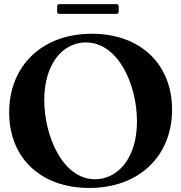

<svg xmlns="http://www.w3.org/2000/svg" viewBox="-20 -906 887 940"><path d="M416.9 14.2C664.1 14.2 822.4 -144.9 822.4 -369.3C822.4 -592.3 666.9 -740.8 429.7 -740.8C185.4 -740.8 24.9 -583.1 24.9 -355.8C24.9 -131.4 181.1 14.2 416.9 14.2ZM196.7 -416.9C196.7 -595.9 289.1 -698.2 400.6 -698.2C559.7 -698.2 650.6 -490.1 650.6 -311.8C650.6 -129.3 554.7 -28.4 445.3 -28.4C287.6 -28.4 196.7 -238.6 196.7 -416.9ZM259.9 -849.4C260.3 -841.3 263.1 -838.4 271.3 -838.1H549.7C557.9 -838.4 560.7 -841.3 561.1 -849.4V-874.3C560.7 -882.5 557.9 -885.3 549.7 -885.7H271.3C263.1 -885.3 260.3 -882.5 259.9 -874.3Z"/></svg>

Font: Margiela Serif
Style: Bold
Weight: 700
Designer: Andreas Faust, Stefan Endress
Version: Version 1.002;FEAKit 1.0